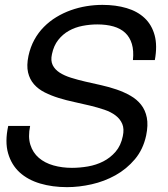

<svg xmlns="http://www.w3.org/2000/svg" viewBox="-20 -751 688 787"><path d="M524.9 -504.9Q528.8 -543.5 520.5 -571Q512.2 -598.6 493.2 -616.5Q474.1 -634.3 445.1 -642.6Q416 -650.9 378.9 -650.9Q348.6 -650.9 318.4 -645Q288.1 -639.2 262.7 -625Q237.3 -610.8 218.8 -587.4Q200.2 -564 192.9 -528.8Q187 -502.4 196 -484.1Q205.1 -465.8 224.4 -453.4Q243.7 -440.9 271 -432.4Q298.3 -423.8 329.8 -416.5Q361.3 -409.2 394.5 -401.9Q427.7 -394.5 458.3 -384Q488.8 -373.5 514.9 -358.6Q541 -343.8 558.3 -321.8Q575.7 -299.8 581.8 -269Q587.9 -238.3 579.1 -195.8Q566.9 -138.7 533 -98.4Q499 -58.1 453.4 -32.7Q407.7 -7.3 355.7 4.4Q303.7 16.1 254.9 16.1Q194.8 16.1 144.5 1.2Q94.2 -13.7 60.5 -44.4Q26.9 -75.2 13.2 -122.6Q-0.5 -169.9 13.7 -234.9H103.5Q94.2 -189.9 104.5 -157.5Q114.7 -125 139.2 -104Q163.6 -83 199 -73Q234.4 -63 274.9 -63Q307.1 -63 340.8 -68.8Q374.5 -74.7 403.3 -89.4Q432.1 -104 453.9 -129.2Q475.6 -154.3 483.4 -192.9Q489.7 -222.7 481.2 -242.9Q472.7 -263.2 453.9 -277.6Q435.1 -292 407.7 -301.3Q380.4 -310.5 349.1 -318.1Q317.9 -325.7 284.7 -332.8Q251.5 -339.8 220.7 -349.4Q189.9 -358.9 163.6 -372.1Q137.2 -385.3 119.4 -405.5Q101.6 -425.8 95 -454.1Q88.4 -482.4 96.7 -522Q104.5 -558.1 120.6 -587.6Q136.7 -617.2 159.7 -640.4Q182.6 -663.6 210.7 -680.7Q238.8 -697.8 270 -709Q301.3 -720.2 334.2 -725.6Q367.2 -731 399.9 -731Q454.6 -731 499 -717.8Q543.5 -704.6 572.8 -677Q602.1 -649.4 613.8 -606.7Q625.5 -564 614.7 -504.9Z"/></svg>

Font: XB Khoramshahr
Style: Italic
Weight: 400
Italic angle: -12°
Designer: Behnam
Foundry: Irmug
Version: Version 8.005 2009